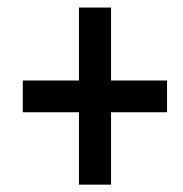

<svg xmlns="http://www.w3.org/2000/svg" viewBox="-20 -611 490 514"><path d="M277.3 -395.5H427.2V-310.5H277.3V-116.7H191.4V-310.5H41V-395.5H191.4V-590.8H277.3Z"/></svg>

Font: Open Sans Condensed SemiBold
Style: Italic
Weight: 600
Width: 3
Italic angle: -12°
Designer: Monotype Design Team
Foundry: Monotype Imaging Inc.
Version: Version 3.000; ttfautohint (v1.8.4)